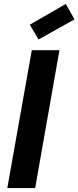

<svg xmlns="http://www.w3.org/2000/svg" viewBox="-20 -952 397 972"><path d="M141 -698H281L158 0H17ZM357 -854 175 -752 131 -827 313 -932Z"/></svg>

Font: SVN-Poppins SemiBold
Style: Italic
Weight: 600
Italic angle: -10°
Designer: Ninad Kale (Devanagari), Jonny Pinhorn (Latin)
Foundry: Indian Type Foundry
Version: Version 3.002 2017; ttfautohint (v1.8.3)